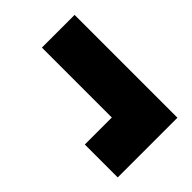

<svg xmlns="http://www.w3.org/2000/svg" viewBox="-48 -550 598 598"><g transform="rotate(45 251.5 -250.5)"><path d="M333 -238H25V-382H478V-119H333Z"/></g></svg>

Font: Kanit Bold
Style: Regular
Weight: 700
Designer: Katatrad Team
Foundry: CadsonDemak
Version: Version 1.000